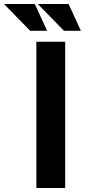

<svg xmlns="http://www.w3.org/2000/svg" viewBox="-88 -946 443 966"><path d="M95 -736H240V0H95ZM-68 -926H87L149 -791H64ZM102 -926H257L319 -791H234Z"/></svg>

Font: Reem Kufi Fun
Style: Bold
Weight: 700
Designer: Khaled Hosny
Version: Version 1.005